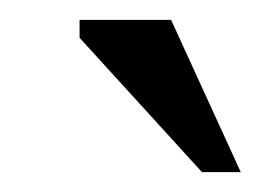

<svg xmlns="http://www.w3.org/2000/svg" viewBox="-20 -694 262 193"><path d="M152 -674 222 -521H183L60 -656V-674Z"/></svg>

Font: myMathFont
Style: Regular
Weight: 400
Designer: Ross Mills, John Hudson & Paul Hanslow, Tiro Typeworks Ltd; with prior portions MicroPress Inc., and Coen Hoffman. Math 
Foundry: Tiro Typeworks Ltd
Version: Version 2.13 b171